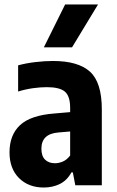

<svg xmlns="http://www.w3.org/2000/svg" viewBox="-20 -828 521 858"><path d="M175.5 10Q107.5 10 65 -32.2Q22.5 -74.5 22.5 -147Q22.5 -225 69.8 -269Q117 -313 224.5 -321L293.5 -327V-345.5Q293.5 -398.5 270 -418.5Q246.5 -438.5 189 -438.5Q160.5 -438.5 126.8 -433.8Q93 -429 61 -419V-536Q95.5 -545.5 137.5 -550.5Q179.5 -555.5 217 -555.5Q329 -555.5 382 -507.8Q435 -460 435 -339V0H316.5L305.5 -57.5H299Q279.5 -21.5 247.2 -5.8Q215 10 175.5 10ZM165 -163.5Q165 -130.5 181.5 -114.5Q198 -98.5 226 -98.5Q242.5 -98.5 260.5 -106Q278.5 -113.5 293.5 -133V-240.5L241 -236Q165 -230 165 -163.5ZM176 -616.5 271 -808H418L302 -616.5Z"/></svg>

Font: Encode Sans Cnd
Style: Bold
Weight: 700
Width: 3
Designer: Multiple Designers
Foundry: Impallari Type
Version: Version 3.002; ttfautohint (v1.8.3) -l 8 -r 50 -G 200 -x 14 